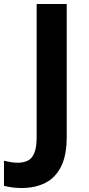

<svg xmlns="http://www.w3.org/2000/svg" viewBox="-94 -734 445 964"><path d="M15 210Q-14 210 -36 206.5Q-58 203 -74 199V73Q-58 77 -40.5 80Q-23 83 -3 83Q23 83 44.5 73Q66 63 78 35Q90 7 90 -45V-714H241V-46Q241 46 212.5 102.5Q184 159 133 184.5Q82 210 15 210Z"/></svg>

Font: RS Noto Sans
Style: Bold
Weight: 700
Designer: Monotype Design Team
Foundry: Monotype Imaging Inc.
Version: Version 3.10